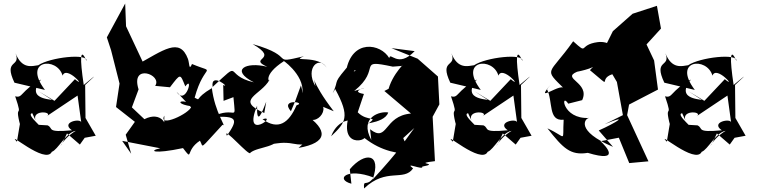

<svg xmlns="http://www.w3.org/2000/svg" viewBox="-20 -834 4312 1089"><path d="M523 -64 465 -165 463 -352C503 -389 555 -436 455 -352C432 -506 434 -570 471 -489C478 -533 264 -509 197 -464C161 -459 105 -440 68 -532C101 -449 -3 -502 62 -365L235 -324C105 -495 304 -514 335 -405C357 -466 477 -325 405 -385L289 -262L200 -316L283 -262C304 -275 112 -256 213 -383C94 -317 110 -275 66 -288C119 -132 49 -283 105 -85C97 -184 100 -168 76 -30C9 -103 238 103 274 27C308 16 355 -84 410 -92C316 -37 298 60 360 -77L433 -14C503 -112 502 -106 425 -46ZM181 -153C160 -215 291 -200 242 -173L420 -292L441 -138C443 -166 320 -142 388 -95C238 -81 286 -106 250 -123L183 -127C258 -86 119 -185 163 -192Z M793 -476 686 -704 696 -656 690 -814 586 -622 610 -549 658 -360 638 -227 745 -143 693 -70 724 38 673 -35 889 7C821 21 848 42 1018 6C1078 84 1027 21 1114 -36C1137 2 1104 22 1242 -126C1269 -109 1198 -193 1181 -339L1183 -335C1076 -272 1124 -260 1084 -280C1140 -486 1214 -410 1069 -471C1051 -429 1055 -476 1046 -500C999 -625 907 -549 752 -464ZM911 -100C935 -120 896 -207 799 -158L728 -225L766 -327C718 -478 904 -410 860 -347L944 -339C1006 -420 1001 -417 1031 -344C1080 -412 1034 -231 982 -313L1120 -165C1072 -305 918 -253 1066 -231C1058 -190 875 -107 912 -178Z M1248 -262 1304 -283C1318 -127 1322 -242 1178 -169C1335 -181 1329 -154 1267 -64C1239 -127 1400 62 1400 32C1446 -5 1566 6 1572 -74C1485 23 1531 -41 1643 -19C1787 10 1789 -105 1673 5C1840 -24 1843 -96 1709 -187C1767 -80 1898 -266 1738 -259L1873 -203C1738 -377 1755 -432 1769 -345C1707 -449 1793 -525 1836 -445C1791 -527 1618 -479 1704 -515C1503 -468 1672 -511 1413 -584C1572 -492 1380 -507 1496 -455C1374 -486 1283 -437 1420 -367C1244 -407 1361 -503 1186 -341C1173 -431 1293 -328 1246 -352ZM1655 -262 1630 -203C1564 -278 1724 -254 1662 -237C1618 -135 1558 -94 1469 -158C1562 -186 1353 -26 1438 -234C1435 -113 1468 -200 1490 -257L1479 -193C1308 -268 1462 -294 1509 -382C1509 -361 1467 -407 1590 -487C1566 -506 1709 -414 1695 -306C1670 -298 1711 -267 1687 -350Z M2267 -51 2330 -108C2259 -13 2257 6 2093 185C2148 33 2048 26 1964 126L1973 208C1879 183 1947 114 2099 173C2059 230 2040 177 2045 235C2171 114 2270 198 2323 121C2268 80 2383 135 2375 111C2483 91 2314 96 2447 80L2432 -208L2422 -150L2472 -242L2464 -400L2349 -501L2200 -561L2332 -544C2235 -443 2193 -545 2188 -504C2140 -588 1975 -615 1943 -431C2065 -434 2033 -458 1987 -428C2004 -490 1932 -386 1984 -493C1851 -341 1911 -397 1867 -305L1881 -329C1968 -170 1940 -139 1858 -61C1899 -168 1988 -149 1952 -151C1916 38 2139 -62 2013 -81C2107 8 2204 36 2306 40ZM2267 -373 2160 -318 2311 -190C2155 -177 2181 -21 2079 -101L2086 -40C2015 -171 2138 -205 2182 -196C2160 -126 1984 -131 2068 -132C2130 -180 2065 -140 2009 -197L2044 -301C1937 -319 2135 -356 1989 -318C2150 -447 1996 -501 2208 -456L2258 -460C2303 -501 2199 -418 2179 -309Z M2995 -64 2937 -165 2935 -352C2975 -389 3027 -436 2927 -352C2904 -506 2906 -570 2943 -489C2950 -533 2736 -509 2669 -464C2633 -459 2577 -440 2540 -532C2573 -449 2469 -502 2534 -365L2707 -324C2577 -495 2776 -514 2807 -405C2829 -466 2949 -325 2877 -385L2761 -262L2672 -316L2755 -262C2776 -275 2584 -256 2685 -383C2566 -317 2582 -275 2538 -288C2591 -132 2521 -283 2577 -85C2569 -184 2572 -168 2548 -30C2481 -103 2710 103 2746 27C2780 16 2827 -84 2882 -92C2788 -37 2770 60 2832 -77L2905 -14C2975 -112 2974 -106 2897 -46ZM2653 -153C2632 -215 2763 -200 2714 -173L2892 -292L2913 -138C2915 -166 2792 -142 2860 -95C2710 -81 2758 -106 2722 -123L2655 -127C2730 -86 2591 -185 2635 -192Z M3490 -53 3549 91 3658 81 3537 -181 3548 -241 3712 -326 3690 -491 3647 -582 3729 -672 3706 -801 3568 -756 3456 -657 3392 -528C3538 -415 3503 -612 3370 -595C3257 -580 3321 -519 3231 -600C3091 -402 3059 -451 3183 -328C3172 -377 3001 -236 3104 -354L3082 -329C3118 -259 3087 -145 3177 -155C3169 -22 3198 -55 3085 -106C3174 7 3215 49 3314 33C3506 91 3416 -7 3386 -33ZM3479 -369 3513 -181 3409 -129C3556 -190 3475 -138 3376 -94L3457 -1C3241 -93 3298 -163 3321 -165C3168 -157 3159 -314 3203 -246L3282 -266C3329 -367 3160 -388 3253 -427C3394 -455 3377 -495 3326 -436C3467 -320 3366 -385 3453 -413Z M4209 -64 4151 -165 4149 -352C4189 -389 4241 -436 4141 -352C4118 -506 4120 -570 4157 -489C4164 -533 3950 -509 3883 -464C3847 -459 3791 -440 3754 -532C3787 -449 3683 -502 3748 -365L3921 -324C3791 -495 3990 -514 4021 -405C4043 -466 4163 -325 4091 -385L3975 -262L3886 -316L3969 -262C3990 -275 3798 -256 3899 -383C3780 -317 3796 -275 3752 -288C3805 -132 3735 -283 3791 -85C3783 -184 3786 -168 3762 -30C3695 -103 3924 103 3960 27C3994 16 4041 -84 4096 -92C4002 -37 3984 60 4046 -77L4119 -14C4189 -112 4188 -106 4111 -46ZM3867 -153C3846 -215 3977 -200 3928 -173L4106 -292L4127 -138C4129 -166 4006 -142 4074 -95C3924 -81 3972 -106 3936 -123L3869 -127C3944 -86 3805 -185 3849 -192Z"/></svg>

Font: Asimov Silicon
Style: Regular
Weight: 400
Designer: Google
Version: Version 2.000980; 2014